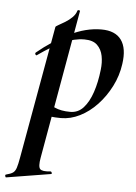

<svg xmlns="http://www.w3.org/2000/svg" viewBox="-125 -508 583 824"><g transform="rotate(5 166.5 -96.0)"><path d="M-67 275Q-70 276 -71.5 270Q-73 264 -69 263Q-49 258 -39.5 251.5Q-30 245 -25 229.5Q-20 214 -15 185L87 -386Q87 -389 99 -395.5Q111 -402 127.5 -412Q144 -422 157.5 -435.5Q171 -449 175 -464Q177 -468 182 -467Q187 -466 186 -462L73 178Q66 217 75.5 227Q85 237 120 233Q124 233 126 238Q128 243 123 244ZM145 1Q120 1 95.5 -2Q71 -5 57 -8L67 -70Q88 -54 115 -41.5Q142 -29 182 -29Q216 -29 239 -54.5Q262 -80 276.5 -123Q291 -166 297 -220Q301 -252 295.5 -280Q290 -308 271.5 -326Q253 -344 216 -344Q172 -344 125 -322.5Q78 -301 20 -260Q16 -256 12.5 -261Q9 -266 13 -270Q77 -323 147.5 -358Q218 -393 285 -393Q345 -393 371 -357Q397 -321 387 -253Q380 -202 356.5 -156Q333 -110 299.5 -74.5Q266 -39 226 -19Q186 1 145 1Z"/></g></svg>

Font: Cormorant Garamond Light
Style: Italic
Weight: 300
Italic angle: -10°
Designer: Christian Thalmann (Catharsis Fonts)
Foundry: Catharsis Fonts
Version: Version 4.001